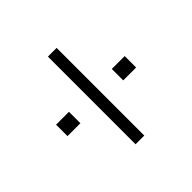

<svg xmlns="http://www.w3.org/2000/svg" viewBox="-74 -735 748 748"><g transform="rotate(45 300.0 -361.0)"><path d="M59 -337V-385H542V-337ZM269 -172V-243H332V-172ZM269 -479V-550H332V-479Z"/></g></svg>

Font: Mona Sans Light
Style: Regular
Weight: 300
Designer: Deni Anggara
Foundry: GitHub
Version: Version 2.000